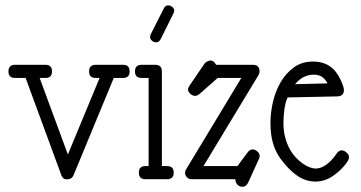

<svg xmlns="http://www.w3.org/2000/svg" viewBox="-20 -674 1354 721"><path d="M36.6 -381.3H76.2L210 -17.1C213.9 -6 220.7 -0.5 230.5 -0.5C236.7 -0.5 241.9 -1.7 246.3 -4.2C250.7 -6.6 254.2 -11.1 256.8 -17.6L407.2 -381.3H442.4C458.7 -381.3 466.8 -389.5 466.8 -405.8C466.8 -422.4 458.7 -430.7 442.4 -430.7H339.4C322.8 -430.7 314.5 -422.4 314.5 -405.8C314.5 -389.5 322.8 -381.3 339.4 -381.3H354L234.9 -93.8L128.9 -381.3H150.9C167.2 -381.3 175.3 -389.5 175.3 -405.8C175.3 -422.4 167.2 -430.7 150.9 -430.7H36.6C20 -430.7 11.7 -422.4 11.7 -405.8C11.7 -389.5 20 -381.3 36.6 -381.3Z M594.7 -641.6 546.4 -545.9C544.4 -542 543.5 -538.2 543.5 -534.7C543.5 -530.4 545.7 -526.1 550 -521.7C554.4 -517.3 560.1 -515.1 566.9 -515.1C573.7 -515.1 579.3 -519.2 583.5 -527.3L631.3 -623.5C633.3 -627.4 634.3 -631.2 634.3 -634.8C634.3 -639 632 -643.2 627.4 -647.5C622.9 -651.7 617.4 -653.8 610.8 -653.8C604 -653.8 598.6 -649.7 594.7 -641.6ZM511.7 -381.3H538.1V-50.3H525.9C509.6 -50.3 501.5 -42.2 501.5 -25.9C501.5 -9.3 509.6 -1 525.9 -1H607.4C624 -1 632.3 -9.3 632.3 -25.9C632.3 -42.2 624 -50.3 607.4 -50.3H587.9V-405.8C587.9 -422.4 579.6 -430.7 563 -430.7H511.7C495.1 -430.7 486.8 -422.4 486.8 -405.8C486.8 -389.5 495.1 -381.3 511.7 -381.3Z M790 -433.1C784.8 -442.2 778.3 -446.8 770.5 -446.8C766.9 -446.8 762.8 -445.6 758.1 -443.1C753.3 -440.7 750 -438 748 -435.1L692.4 -353.5C688.2 -347.3 686 -342 686 -337.4C686 -334.8 686.8 -332.2 688.5 -329.6C690.1 -327 692.1 -324.5 694.6 -322C697 -319.6 699.9 -317.6 703.1 -316.2C706.4 -314.7 709.6 -314 712.9 -314C718.1 -314 723.5 -316.4 729 -321.3V-320.8L797.4 -381.3H886.2L679.2 -38.6C677.6 -36 676.4 -33.4 675.8 -31C675.1 -28.6 674.8 -26.2 674.8 -23.9C674.8 -19 677.1 -14 681.6 -8.8C686.2 -3.6 692.5 -1 700.7 -1H863.3L864.7 6.3C866 12.2 869 17.2 873.5 21.2C878.1 25.3 884 27.3 891.1 27.3C899.6 27.3 906.4 22.3 911.6 12.2L952.1 -76.7C954.1 -80.6 955.1 -84.5 955.1 -88.4C955.1 -94.6 952.2 -100.2 946.5 -105.2C940.8 -110.3 934.9 -112.8 928.7 -112.8C921.5 -112.8 915.4 -109.2 910.2 -102.1L871.6 -50.3H744.1L950.7 -392.1C953.3 -396.6 954.6 -401.2 954.6 -405.8C954.6 -422.4 946.3 -430.7 929.7 -430.7H791.5Z M1087.9 -357.9C1107.7 -381.7 1131.2 -393.6 1158.2 -393.6C1170.6 -393.6 1180.8 -390.9 1189 -385.5C1197.1 -380.1 1204.1 -371.9 1210 -360.8ZM1247.1 -312C1263.3 -312.7 1271.5 -320.6 1271.5 -335.9C1271.5 -338.9 1271 -341.8 1270 -344.7H1270.5C1259.1 -379.9 1244.1 -405 1225.3 -420.2C1206.6 -435.3 1183.4 -442.9 1155.8 -442.9C1128.1 -442.9 1104.2 -435.7 1084.2 -421.4C1064.2 -407.1 1047.6 -388.7 1034.4 -366.2C1021.2 -343.8 1011.5 -318.9 1005.1 -291.7C998.8 -264.6 995.6 -238.1 995.6 -212.4C995.6 -183.8 998.7 -158.7 1004.9 -137.2C1011.1 -115.7 1020.3 -96.4 1032.7 -79.1C1053.5 -50.5 1074.7 -28.8 1096.2 -14.2C1117.7 0.5 1140.6 7.8 1165 7.8C1189.1 7.8 1212.2 -0.2 1234.4 -16.1C1238.6 -19 1243.9 -23.3 1250.2 -28.8C1256.6 -34.3 1262.8 -40.4 1268.8 -46.9C1274.8 -53.4 1279.9 -59.9 1284.2 -66.4C1288.4 -72.9 1290.5 -78.9 1290.5 -84.5C1290.5 -87.1 1289.7 -89.8 1288.1 -92.8C1286.5 -95.7 1284.3 -98.4 1281.7 -100.8C1279.1 -103.3 1276.2 -105.3 1272.9 -106.9C1269.7 -108.6 1266.4 -109.4 1263.2 -109.4C1256 -109.4 1249.8 -105.5 1244.6 -97.7C1231 -78.1 1217.4 -63.8 1204.1 -54.7C1190.8 -45.6 1177.7 -41 1165 -41C1159.2 -41 1152.1 -42.5 1143.8 -45.4C1135.5 -48.3 1126.9 -52.9 1117.9 -59.1C1109 -65.3 1100.1 -73 1091.3 -82.3C1082.5 -91.6 1074.6 -102.5 1067.6 -115.2C1060.6 -127.9 1055 -142.4 1050.8 -158.7C1046.5 -175 1044.4 -193 1044.4 -212.9C1044.4 -219.7 1044.7 -227.3 1045.2 -235.6C1045.7 -243.9 1046.5 -252.3 1047.6 -260.7C1048.7 -269.2 1050.3 -277.5 1052.2 -285.6C1054.2 -293.8 1056.8 -301.3 1060.1 -308.1Z"/></svg>

Font: Nathan
Style: Regular
Weight: 400
Designer: Peter Wiegel
Foundry: Peter Wiegel
Version: Version 1.001 2009